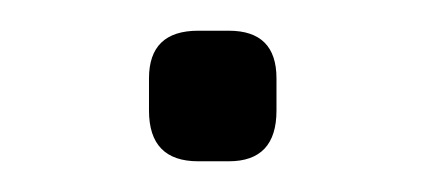

<svg xmlns="http://www.w3.org/2000/svg" viewBox="-20 -503 290 125"><path d="M109 -398Q77 -398 77 -431V-452Q77 -483 109 -483H129Q160 -483 160 -452V-431Q160 -398 129 -398Z"/></svg>

Font: Jura Medium
Style: Regular
Weight: 500
Designer: Daniel Johnson, Alexei Vanyashin
Foundry: Daniel Johnson
Version: Version 5.103